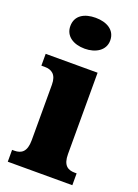

<svg xmlns="http://www.w3.org/2000/svg" viewBox="-148 -838 648 900"><g transform="rotate(20 176.5 -387.5)"><path d="M168 -621C222 -621 268 -648 268 -698C268 -751 222 -775 168 -775C112 -775 69 -751 69 -698C69 -648 112 -621 168 -621ZM11 0H333V-59H323C288 -59 264 -75 264 -130V-536H5V-477H22C56 -477 82 -461 82 -410V-133C82 -76 58 -59 22 -59H11Z"/></g></svg>

Font: Noto Serif Sinhala SemiCondensed Black
Style: Regular
Weight: 900
Width: 4
Designer: Jelle Bosma - Monotype Design Team
Foundry: Monotype Imaging Inc.
Version: Version 2.007